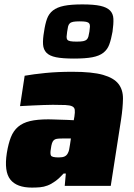

<svg xmlns="http://www.w3.org/2000/svg" viewBox="-20 -844 607 872"><path d="M0 0ZM125 8Q56 8 27 -28.5Q-2 -65 11 -149Q18 -192 29.5 -221Q41 -250 62 -268Q83 -286 116 -294Q149 -302 200 -302Q208 -302 221.5 -301.5Q235 -301 251.5 -300.5Q268 -300 284.5 -299.5Q301 -299 315 -298L318 -315Q321 -335 319.5 -345.5Q318 -356 308 -361Q298 -366 277 -367Q256 -368 220 -368Q202 -368 177 -367Q152 -366 129 -365Q106 -364 89.5 -363Q73 -362 71 -362L92 -500Q131 -507 186 -512.5Q241 -518 309 -518Q399 -518 448 -504Q497 -490 518 -463Q539 -436 538.5 -395.5Q538 -355 530 -302L483 0H274L279 -56H269Q249 -34 231 -21Q213 -8 196 -1.5Q179 5 161.5 6.5Q144 8 125 8ZM247 -129Q264 -129 273.5 -133.5Q283 -138 288 -148Q292 -155 294 -164.5Q296 -174 298 -188L302 -215H262Q247 -215 238 -213.5Q229 -212 224 -207Q219 -202 216 -193Q213 -184 211 -168Q207 -146 211.5 -137.5Q216 -129 247 -129ZM316 -578Q264 -578 234.5 -584Q205 -590 191 -604.5Q177 -619 175.5 -642.5Q174 -666 180 -700Q185 -735 193.5 -758.5Q202 -782 220.5 -796.5Q239 -811 270.5 -817.5Q302 -824 354 -824Q406 -824 435.5 -817.5Q465 -811 479.5 -796.5Q494 -782 495 -758.5Q496 -735 491 -700Q485 -666 476.5 -642.5Q468 -619 449.5 -604.5Q431 -590 399.5 -584Q368 -578 316 -578ZM328 -655Q347 -655 357.5 -657Q368 -659 373.5 -664Q379 -669 381.5 -678Q384 -687 386 -700Q388 -714 388.5 -723Q389 -732 385 -737.5Q381 -743 371 -745Q361 -747 342 -747Q323 -747 312.5 -745Q302 -743 296.5 -737.5Q291 -732 289 -723Q287 -714 285 -700Q283 -687 282.5 -678Q282 -669 285.5 -664Q289 -659 299 -657Q309 -655 328 -655Z"/></svg>

Font: Azeri Sans Black
Style: Italic
Weight: 900
Designer: Hector Gatti & Omnibus-Type (original fonts) / Cristiano Sobral (main changes and remastering)
Foundry: Omnibus-Type
Version: Version 0.07;August 21, 2020;FontCreator 13.0.0.2681 64-bit;